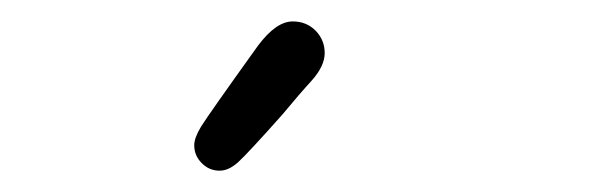

<svg xmlns="http://www.w3.org/2000/svg" viewBox="-20 -634 565 181"><path d="M163.1 -497.1Q163.1 -503.9 169.4 -514.4Q175.8 -524.9 223.1 -590.8Q240.2 -613.8 255.9 -613.8Q269 -613.8 277.6 -605Q286.1 -596.2 286.1 -584Q286.1 -571.8 273.9 -558.1Q262.7 -545.9 246.1 -525.9Q213.9 -489.7 204.8 -481.4Q195.8 -473.1 187 -473.1Q177.2 -473.1 170.2 -480.2Q163.1 -487.3 163.1 -497.1Z"/></svg>

Font: CMU Typewriter Text
Style: Light
Weight: 200
Version: Version 0.7.0